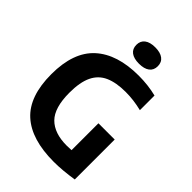

<svg xmlns="http://www.w3.org/2000/svg" viewBox="-269 -1071 1202 1202"><g transform="rotate(45 332.0 -470.0)"><path d="M436 8.5Q238 8.5 137.8 -82.2Q37.5 -173 37.5 -369Q37.5 -564 139.5 -656.8Q241.5 -749.5 431 -749.5Q514.5 -749.5 589 -731V-601.5Q552 -610.5 517 -615Q482 -619.5 445.5 -619.5Q362 -619.5 307.5 -595.2Q253 -571 226.2 -515.5Q199.5 -460 199.5 -367Q199.5 -233.5 255.8 -177Q312 -120.5 422 -120.5Q442.5 -120.5 463.5 -122V-360H607.5V-6.5Q563 0.5 520 4.5Q477 8.5 436 8.5ZM379 -803Q333.5 -803 308.8 -821.5Q284 -840 284 -875.5Q284 -910.5 308.8 -929.2Q333.5 -948 379 -948Q424.5 -948 449.2 -929.2Q474 -910.5 474 -875.5Q474 -840 449.2 -821.5Q424.5 -803 379 -803Z"/></g></svg>

Font: Encode Sans SmCnd
Style: Bold
Weight: 700
Width: 4
Designer: Multiple Designers
Foundry: Impallari Type
Version: Version 3.002; ttfautohint (v1.8.3) -l 8 -r 50 -G 200 -x 14 